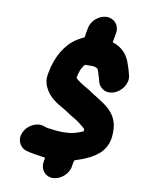

<svg xmlns="http://www.w3.org/2000/svg" viewBox="-104 -906 833 1121"><g transform="rotate(10 313.0 -345.5)"><path d="M361 -539H408C410 -538 412 -538 415 -538C422 -535 435 -532 437 -525L441 -515L452 -480C453 -477 454 -473 455 -468L458 -457C466 -424 503 -390 558 -411C594 -425 634 -469 624 -520L621 -531C619 -540 617 -548 615 -554L603 -590C587 -640 551 -680 496 -696L506 -753C514 -798 482 -836 437 -836C392 -836 347 -798 339 -753L329 -696C314 -689 301 -683 286 -673C222 -633 175 -554 158 -459C146 -410 159 -379 176 -351C198 -315 236 -289 275 -268C300 -254 323 -236 347 -223L367 -211C385 -199 400 -185 416 -173C418 -170 418 -168 420 -166V-160L419 -155C417 -154 415 -153 412 -152C387 -141 354 -130 322 -130C313 -129 305 -129 297 -129C266 -129 238 -134 210 -137C205 -137 199 -141 194 -141C146 -163 93 -132 72 -94C44 -43 71 0 103 13C138 25 180 28 224 36C223 44 221 53 220 61C212 106 243 145 288 145C333 145 379 106 387 61C389 47 391 31 396 21C418 13 441 7 461 -3C529 -32 587 -78 589 -169C598 -308 487 -341 407 -399C385 -412 359 -425 340 -441C335 -446 326 -450 324 -456C329 -487 341 -522 361 -539Z"/></g></svg>

Font: Blanket
Style: BlkObl
Weight: 900
Foundry: Cannot Into Space Fonts
Version: Version 0.9